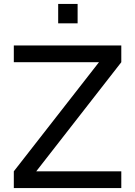

<svg xmlns="http://www.w3.org/2000/svg" viewBox="-20 -950 683 970"><path d="M372.1 -832H273.9V-930.2H372.1ZM592.8 0H49.8V-84.5L480 -635.7H49.8V-720.2H592.8V-635.7L163.1 -84.5H592.8Z"/></svg>

Font: Vela Sans Med
Style: Regular
Weight: 500
Designer: Principal design: Mikhail Sharanda - project Manrope.
Design modification: Ravid Balaliev
Foundry: Mikhail Sharanda
Version: Version 1.001